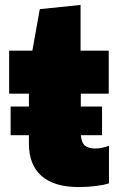

<svg xmlns="http://www.w3.org/2000/svg" viewBox="-20 -745 490 777"><path d="M23 -314H97V-366H17V-540H111L141 -708L306 -725V-540H420V-366H307V-314H393V-198H307Q310 -167 324 -155.5Q338 -144 367 -144Q390 -144 421 -155V-3Q399 4 366 8Q333 12 299 12Q199 12 148 -33Q97 -78 97 -164V-198H23Z"/></svg>

Font: Encode Sans Narrow
Style: Black
Weight: 900
Designer: Pablo Impallari, Andres Torresi
Foundry: Pablo Impallari, Andres Torresi
Version: Version 1.000; ttfautohint (v1.00) -l 8 -r 50 -G 200 -x 14 -